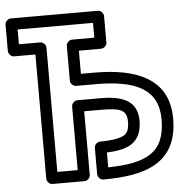

<svg xmlns="http://www.w3.org/2000/svg" viewBox="-65 -751 795 827"><g transform="rotate(-5 332.5 -338.0)"><path d="M526 -214C526 -309.9 445.4 -325 365 -325H267C251.9 -325 242 -310.7 242 -300V-25H154V-562C154 -577.1 139.7 -587 129 -587H37V-651H363V-587H267C251.9 -587 242 -572.7 242 -562V-412C242 -396.9 256.3 -387 267 -387H351C520.5 -387 621 -345 621 -211C621 -64.6 536.5 -29 374 -25.3V-89.5C418.3 -91.4 452 -97.9 478 -112.9C512 -132.5 526 -170.2 526 -214ZM476 -214C476 -179.2 466.3 -163.8 453 -156.1C436.1 -146.4 401.2 -139 349 -139C338.3 -139 324 -129.1 324 -114V0C324 10.7 333.9 25 349 25C530.8 25 671 -17.8 671 -211C671 -387.7 523.6 -437 351 -437H292V-537H388C398.7 -537 413 -546.9 413 -562V-676C413 -686.7 403.1 -701 388 -701H12C1.3 -701 -13 -691.1 -13 -676V-562C-13 -551.3 -3.1 -537 12 -537H104V0C104 10.7 113.9 25 129 25H267C277.7 25 292 15.1 292 0V-275H365C447.9 -275 476 -265.3 476 -214Z"/></g></svg>

Font: Fog Sans
Style: Outline
Weight: 700
Foundry: Intel Corporation
Version: Version 1.00